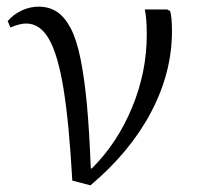

<svg xmlns="http://www.w3.org/2000/svg" viewBox="-20 -537 590 573"><path d="M250 16.1 195.8 2Q186 -171.9 169.4 -272.9Q152.8 -374 126.2 -420.4Q99.6 -466.8 58.1 -466.8Q39.1 -466.8 11.2 -455.1L2.9 -474.1Q20 -494.1 44.7 -505.6Q69.3 -517.1 95.2 -517.1Q127 -517.1 150.1 -501.7Q173.3 -486.3 190.9 -452.9Q208.5 -419.4 220.2 -362.1Q231.9 -304.7 239.3 -225.6Q246.6 -146.5 251 -34.2H253.9Q330.1 -109.9 374 -215.8Q418 -321.8 418 -433.1Q418 -483.4 412.1 -508.8H479L487.8 -503.9Q493.2 -485.8 493.2 -443.8Q493.2 -320.3 430.7 -201.9Q368.2 -83.5 250 16.1Z"/></svg>

Font: Literata Light
Style: Regular
Weight: 300
Designer: Latin by Veronika Burian and Jose Scaglione. Greek by Irene Vlachou. Cyrillic by Vera Evstafieva.
Foundry: TypeTogether
Version: Version 3.021